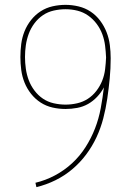

<svg xmlns="http://www.w3.org/2000/svg" viewBox="-20 -763 540 791"><path d="M130 8 126 -10Q168 -20 206.5 -40.5Q245 -61 277 -90.5Q309 -120 332.5 -157Q356 -194 371.5 -234Q387 -274 395 -317Q403 -360 408 -403Q397 -382 380 -364Q363 -346 342.5 -334.5Q322 -323 298 -318.5Q274 -314 250 -314Q223 -314 196.5 -320Q170 -326 147.5 -340.5Q125 -355 108 -376.5Q91 -398 81 -423Q71 -448 67.5 -475Q64 -502 64 -528Q64 -555 67.5 -582Q71 -609 81 -634Q91 -659 108 -680.5Q125 -702 147.5 -716.5Q170 -731 196.5 -737Q223 -743 250 -743Q277 -743 304 -736.5Q331 -730 353.5 -715Q376 -700 392.5 -678Q409 -656 419 -630.5Q429 -605 432.5 -577.5Q436 -550 436 -523Q436 -481 432 -439.5Q428 -398 422 -357Q416 -316 405.5 -275.5Q395 -235 377.5 -197.5Q360 -160 335 -126.5Q310 -93 278 -66Q246 -39 208.5 -20.5Q171 -2 130 8ZM250 -332Q274 -332 298 -337.5Q322 -343 342 -356Q362 -369 377 -388.5Q392 -408 401 -430.5Q410 -453 413 -477.5Q416 -502 417 -526Q416 -550 413 -574.5Q410 -599 401.5 -622Q393 -645 378 -665Q363 -685 343 -699Q323 -713 299 -719Q275 -725 250 -725Q226 -725 201.5 -719.5Q177 -714 157 -700.5Q137 -687 122 -667Q107 -647 98.5 -624Q90 -601 86.5 -577Q83 -553 83 -528Q83 -504 86.5 -479.5Q90 -455 98.5 -432.5Q107 -410 122 -390Q137 -370 157 -356.5Q177 -343 201.5 -337.5Q226 -332 250 -332Z"/></svg>

Font: Iosevka Curly Thin
Style: Regular
Weight: 100
Monospace: yes
Designer: Belleve Invis
Foundry: Belleve Invis
Version: Version 22.1.2; ttfautohint (v1.8.4)